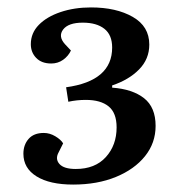

<svg xmlns="http://www.w3.org/2000/svg" viewBox="-20 -859 459 517"><path d="M382 -739Q382 -700 354.5 -672Q327 -644 282 -629V-623Q337 -619 368 -594.5Q399 -570 399 -520Q399 -474 370.5 -438.5Q342 -403 292 -382.5Q242 -362 177 -362Q114 -362 78.5 -384Q43 -406 43 -445Q43 -469 57 -485Q71 -501 98 -501Q114 -501 129 -492Q144 -483 150 -473L138 -449Q128 -431 140 -417.5Q152 -404 184 -404Q236 -404 265 -436Q294 -468 294 -516Q294 -555 272.5 -572.5Q251 -590 211 -590Q187 -590 164 -585L158 -624Q282 -641 282 -731Q282 -765 261 -781.5Q240 -798 203 -798Q164 -798 150 -779.5Q136 -761 155 -740L171 -723Q164 -708 150 -698Q136 -688 118 -688Q92 -688 77.5 -703Q63 -718 63 -740Q63 -770 84.5 -792Q106 -814 143 -826.5Q180 -839 225 -839Q293 -839 337.5 -813.5Q382 -788 382 -739Z"/></svg>

Font: Literata 36pt SemiBold
Style: Italic
Weight: 600
Italic angle: -2°
Designer: Latin by Veronika Burian and Jose Scaglione. Greek by Irene Vlachou. Cyrillic by Vera Evstafieva
Foundry: TypeTogether
Version: Version 3.002